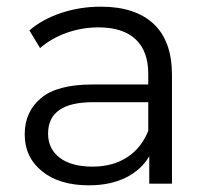

<svg xmlns="http://www.w3.org/2000/svg" viewBox="-20 -550 623 575"><path d="M495 -326V0H427V-82Q403 -41 356.5 -18Q310 5 246 5Q158 5 106 -37Q54 -79 54 -148Q54 -215 102.5 -256Q151 -297 257 -297H424V-329Q424 -397 386 -432.5Q348 -468 275 -468Q225 -468 179 -451.5Q133 -435 100 -406L68 -459Q108 -493 164 -511.5Q220 -530 282 -530Q385 -530 440 -478.5Q495 -427 495 -326ZM424 -158V-244H259Q124 -244 124 -150Q124 -104 159 -77.5Q194 -51 257 -51Q317 -51 360 -78.5Q403 -106 424 -158Z"/></svg>

Font: APTA Sans Regular
Style: Regular
Weight: 400
Version: Version 7.200